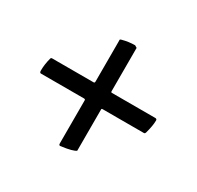

<svg xmlns="http://www.w3.org/2000/svg" viewBox="-109 -600 739 720"><g transform="rotate(30 260.0 -240.0)"><path d="M229.5 -5.9Q223.6 -5.9 223.6 -13.7V-200.2Q223.6 -205.1 217.8 -205.1H31.2Q25.4 -205.1 25.4 -214.8Q25.4 -242.2 33.2 -270.5Q34.2 -275.4 39.1 -275.4H218.8Q223.6 -275.4 223.6 -281.2V-459Q221.7 -463.9 228.5 -465.8Q256.8 -473.6 284.2 -473.6L293.9 -467.8V-280.3Q293.9 -275.4 297.9 -275.4H485.4Q493.2 -275.4 493.2 -268.6Q493.2 -246.1 483.4 -210.9Q481.4 -207 481.4 -207Q479.5 -205.1 478.5 -205.1H297.9Q293.9 -205.1 293.9 -202.1V-22.5Q280.3 -12.7 235.4 -6.8H232.4Q231.4 -5.9 229.5 -5.9Z"/></g></svg>

Font: Crimson Text Bold
Style: Bold
Weight: 700
Designer: Sebastian Kosch
Foundry: Sebastian Kosch
Version: Version 1.10 July 1, 2025